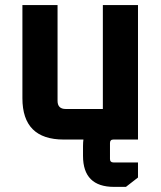

<svg xmlns="http://www.w3.org/2000/svg" viewBox="-20 -548 634 754"><path d="M68 -162.1V-528H206V-152.1Q206 -120 238.1 -120H383.9V-528H521.9V0H230.1Q68 0 68 -162.1ZM306 25.8Q306 -96 427.9 -96H448V0H425.4Q411.9 0 411.9 13.5V76.4Q411.9 89.9 425.4 89.9H521.9V149.1L474.5 185.9H427.9Q306 185.9 306 64.1Z"/></svg>

Font: Oxanium ExtraLight
Style: Regular
Weight: 200
Designer: Severin Meyer
Version: Version 2.000